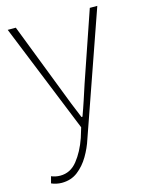

<svg xmlns="http://www.w3.org/2000/svg" viewBox="-116 -599 701 915"><g transform="rotate(-15 234.0 -141.5)"><path d="M74 244Q61 244 47 241Q33 238 23 233L32 200Q40 204 52 206.5Q64 209 76 209Q126 209 160 166.5Q194 124 216 61L231 12L13 -527H53L186 -183Q199 -149 214.5 -109.5Q230 -70 245 -35H250Q263 -70 276 -109.5Q289 -149 300 -183L418 -527H455L245 74Q232 115 209 154Q186 193 153 218.5Q120 244 74 244Z"/></g></svg>

Font: Noto Sans TC
Style: Regular
Weight: 100
Designer: Ryoko NISHIZUKA 西塚涼子 (kana, bopomofo & ideographs); Paul D. Hunt (Latin, Greek & Cyrillic); Sandoll Communications 산돌커뮤니
Foundry: Adobe
Version: Version 2.004;hotconv 1.0.118;makeotfexe 2.5.65603